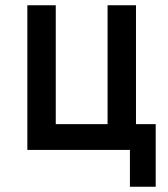

<svg xmlns="http://www.w3.org/2000/svg" viewBox="-20 -570 640 730"><path d="M474 140V0H84V-550H192V-98H389V-550H497V-98H572V140Z"/></svg>

Font: JetBrains Mono SemiBold
Style: Regular
Weight: 472
Monospace: yes
Designer: Philipp Nurullin, Konstantin Bulenkov
Foundry: JetBrains
Version: Version 2.305; ttfautohint (v1.8.4.7-5d5b)